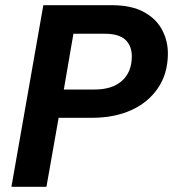

<svg xmlns="http://www.w3.org/2000/svg" viewBox="-20 -720 667 740"><path d="M24 0 147 -700H410Q486 -700 534 -674Q582 -648 605 -604.5Q628 -561 627 -510Q626 -435 588.5 -380Q551 -325 486 -295.5Q421 -266 334 -266H206L159 0ZM226 -375H345Q412 -375 449.5 -408Q487 -441 488 -500Q489 -542 464 -566Q439 -590 383 -590H263Z"/></svg>

Font: DM Sans 20pt
Style: Bold Italic
Weight: 700
Italic angle: -10°
Version: Version 4.004;gftools[0.9.30]